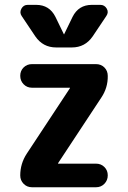

<svg xmlns="http://www.w3.org/2000/svg" viewBox="-20 -790 540 810"><path d="M407.2 -377.9 225.6 -102.5Q225.6 -101.6 225.1 -101.6Q224.6 -101.6 224.6 -100.6Q224.6 -99.6 225.6 -99.6H384.8Q406.2 -99.6 420.4 -85.4Q434.6 -71.3 434.6 -50.3Q434.6 -29.3 420.4 -14.6Q406.2 0 384.8 0H115.2Q93.8 0 79.6 -14.6Q65.4 -29.3 65.4 -49.8Q65.4 -99.6 92.8 -141.6L274.4 -417Q274.4 -418 274.9 -418Q275.4 -418 275.4 -418.9Q275.4 -419.9 274.4 -419.9H115.2Q93.8 -419.9 79.6 -434.6Q65.4 -449.2 65.4 -470.2Q65.4 -491.2 79.6 -505.4Q93.8 -519.5 115.2 -519.5H384.8Q406.2 -519.5 420.4 -505.4Q434.6 -491.2 434.6 -469.7Q435.5 -419.9 407.2 -377.9ZM128.9 -636.7 71.3 -722.7Q61.5 -737.3 70.3 -753.4Q79.1 -769.5 96.7 -769.5H132.8Q188.5 -769.5 213.9 -718.8L249 -646.5Q249 -645.5 250 -645Q251 -644.5 251 -646.5L286.1 -718.8Q311.5 -769.5 367.2 -769.5H403.3Q420.9 -769.5 430.2 -753.9Q439.5 -738.3 428.7 -722.7L371.1 -636.7Q338.9 -589.8 283.2 -589.8H216.8Q161.1 -589.8 128.9 -636.7Z"/></svg>

Font: Rounded Mgen+ 1mn bold
Style: Bold
Weight: 700
Designer: [Source Han Sans]
Ryoko NISHIZUKA  (kana & ideographs); Paul D. Hunt (Latin, Greek & Cyrillic); Wenlong ZHANG  (bopomofo
Version: Version 1.059.20150602